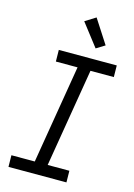

<svg xmlns="http://www.w3.org/2000/svg" viewBox="-142 -1048 784 1120"><g transform="rotate(15 250.0 -487.5)"><path d="M376 0H26L25 -70H166L265 -665H134L133 -735H483L484 -665H343L244 -70H375ZM338 -799 233 -935 297 -975 390 -831Z"/></g></svg>

Font: Iosevka Fixed
Style: Italic
Weight: 400
Italic angle: -9°
Monospace: yes
Designer: Belleve Invis
Foundry: Belleve Invis
Version: Version 33.2.4